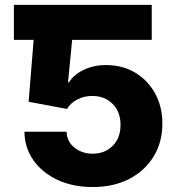

<svg xmlns="http://www.w3.org/2000/svg" viewBox="-20 -747 689 777"><path d="M354.8 9.9Q275.2 9.9 213.2 -18.8Q151.3 -47.6 115.6 -98Q79.9 -148.4 78.8 -213.8H249.3Q251.1 -173.7 281.8 -149.3Q312.5 -125 354.8 -125Q404.5 -125 436.3 -157.1Q468 -189.3 467.7 -241.5Q468 -294 435.9 -326.3Q403.8 -358.7 353.7 -358.7Q321.7 -359 293.7 -344.8Q265.6 -330.6 251.1 -306.1L95.9 -335.2L116.1 -585.6H36.2V-727.3H594.1V-585.6H272L255.3 -414.1H259.6Q277.7 -444.2 318 -464Q358.3 -483.7 409.8 -483.7Q475.1 -483.7 526.5 -453.3Q577.8 -422.9 607.4 -369.3Q637.1 -315.7 637.1 -246.4Q637.1 -171.5 601.7 -113.6Q566.4 -55.8 503 -22.9Q439.6 9.9 354.8 9.9Z"/></svg>

Font: Inter UI Extra Bold
Style: Regular
Weight: 800
Designer: Rasmus Andersson
Foundry: rsms
Version: 3.2;8d6f07862